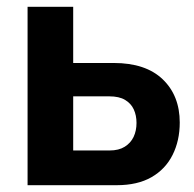

<svg xmlns="http://www.w3.org/2000/svg" viewBox="-20 -544 571 564"><path d="M61 0V-524H195V-359H314Q408 -359 458 -311Q508 -263 508 -184Q508 -131 487 -89Q466 -47 425 -23.5Q384 0 323 0ZM195 -102H302Q329 -102 346.5 -113Q364 -124 372.5 -142Q381 -160 381 -183Q381 -205 373 -222.5Q365 -240 347.5 -250.5Q330 -261 301 -261H195Z"/></svg>

Font: YasnoRaleway
Style: Bold
Weight: 700
Designer: Matt McInerney, Pablo Impallari, Rodrigo Fuenzalida
Foundry: Matt McInerney, Pablo Impallari, Rodrigo Fuenzalida
Version: Version 4.026